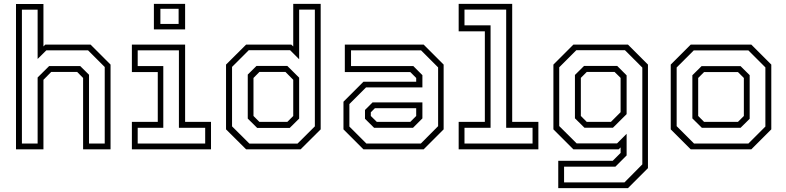

<svg xmlns="http://www.w3.org/2000/svg" viewBox="-20 -770 4052 990"><path d="M62.5 0V-749.5H204V-530.5L213.5 -540H447L550 -437V0H408.5V-368L378 -399H244L204 -358.5V0ZM93 -30H174V-370.5L233.5 -429.5H393.5L439 -384.5V-30H520V-424.5L434 -510.5H219L174 -466V-720H93Z M773.5 -618.5V-750H934.5V-618.5ZM807 -646.5H901V-724.5H807ZM660 0V-141.5H793.5V-398.5H660V-540H934.5V-141.5H1068V0ZM690 -30H1038V-111H902.5V-510.5H690V-429.5H822V-111H690Z M1530 0H1249L1145.5 -103V-437L1249 -540H1482L1492 -530.5V-750H1633.5V-103ZM1474 -110.5H1306L1257.5 -158.5V-385.5L1302.5 -430H1461.5L1522.5 -369.5V-158.5ZM1461.5 -141.5 1492 -172V-358.5L1452 -399H1317.5L1287 -368V-172L1317.5 -141.5ZM1514 -29.5 1603.5 -118.5V-720.5H1522.5V-464.5L1476 -511H1262.5L1176.5 -425V-118.5L1266 -29.5Z M1854 0 1751 -103V-245.5L1854 -348.5H2126V-368L2095.5 -398.5H1758V-540H2164.5L2267.5 -437V-103L2164.5 0ZM1909 -111 1862 -157.5V-203L1901 -242H2158V-159.5L2109.5 -111ZM1869 -30H2150L2239 -119.5V-422.5L2151 -510.5H1790V-429.5H2111L2158 -382.5V-319.5H1867.5L1781.5 -233.5V-117.5ZM1923 -141.5H2095.5L2126 -172V-212H1913L1892 -191V-172Z M2345 0V-141.5H2480V-608.5H2345V-750H2621V-141.5H2756V0ZM2375 -30H2726V-111H2590V-720.5H2375V-639.5H2509.5V-111H2375Z M2858.5 200V59H3139.5L3180 18.5V-10L3170 0H2936.5L2833.5 -103V-437L2936.5 -540H3218L3321 -437V97L3218 200ZM2888.5 170.5H3200L3292 77.5V-421.5L3202.5 -511H2951.5L2863.5 -423V-120L2953.5 -30.5H3161.5L3211 -80V31.5L3153 89.5H2888.5ZM2993.5 -111.5 2944.5 -160V-383.5L2991.5 -430H3162.5L3211 -381.5V-181.5L3140.5 -111.5ZM3005.5 -141.5H3130L3180 -191.5V-368.5L3149 -399H3005.5L2975 -368.5V-172Z M3541.5 0 3438.5 -103V-437L3541.5 -540H3854L3957 -437V-103L3854 0ZM3558.5 -30H3839L3926.5 -117.5V-422.5L3839 -510H3557L3469 -422V-119.5ZM3599 -111 3550 -159.5V-382L3597.5 -429H3798.5L3845.5 -382.5V-157.5L3798.5 -111ZM3610.5 -141.5H3785L3815.5 -172V-368L3785 -398.5H3610.5L3580 -368V-172Z"/></svg>

Font: Tourney Light
Style: Regular
Weight: 300
Version: Version 1.015